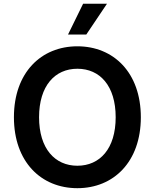

<svg xmlns="http://www.w3.org/2000/svg" viewBox="-20 -981 815 1011"><path d="M338.1 -799H434.3L543.3 -961.3H417.6ZM721.6 -363.6C721.6 -598.7 578.1 -737.2 387.4 -737.2C196.4 -737.2 53.3 -598.7 53.3 -363.6C53.3 -128.9 196.4 9.9 387.4 9.9C578.1 9.9 721.6 -128.6 721.6 -363.6ZM589.1 -363.6C589.1 -198.2 506 -108.3 387.4 -108.3C269.2 -108.3 185.7 -198.2 185.7 -363.6C185.7 -529.1 269.2 -619 387.4 -619C506 -619 589.1 -529.1 589.1 -363.6Z"/></svg>

Font: TID UI Semi Bold
Style: Regular
Weight: 600
Designer: The TID Project Authors
Foundry: Bakken & Bæck
Version: Version 1.001;hotconv 1.0.109;makeotfexe 2.5.65596